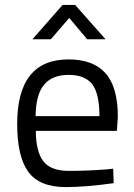

<svg xmlns="http://www.w3.org/2000/svg" viewBox="-20 -752 545 782"><path d="M412 -62 441 -65 443 -6Q329 10 248 10Q140 10 95 -52.5Q50 -115 50 -247Q50 -510 259 -510Q360 -510 410 -453.5Q460 -397 460 -276L456 -219H126Q126 -136 156 -96Q186 -56 260.5 -56Q335 -56 412 -62ZM385 -279Q385 -371 355.5 -409Q326 -447 259.5 -447Q193 -447 159.5 -407Q126 -367 125 -279ZM112 -592 235 -732H286L410 -592H335L262 -679L187 -592Z"/></svg>

Font: Titillium Web
Style: Regular
Weight: 400
Version: Version 1.002;PS 57.000;hotconv 1.0.70;makeotf.lib2.5.55311